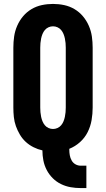

<svg xmlns="http://www.w3.org/2000/svg" viewBox="-20 -763 540 978"><path d="M391 195Q365 195 339.5 190.5Q314 186 290.5 174.5Q267 163 248.5 144.5Q230 126 218 103Q206 80 201 54.5Q196 29 196 3Q173 -2 151 -13Q129 -24 111.5 -40Q94 -56 81.5 -77Q69 -98 61 -120.5Q53 -143 50.5 -167Q48 -191 48 -215V-520Q48 -549 52 -577Q56 -605 67.5 -631.5Q79 -658 97.5 -680Q116 -702 140.5 -716.5Q165 -731 193 -737Q221 -743 250 -743Q279 -743 307 -737Q335 -731 359.5 -716.5Q384 -702 402.5 -680Q421 -658 432.5 -631.5Q444 -605 448 -577Q452 -549 452 -520V-215Q452 -183 446.5 -151Q441 -119 426.5 -90Q412 -61 387.5 -39Q363 -17 333 -5V0Q333 14 335.5 28Q338 42 345 54.5Q352 67 364.5 74Q377 81 391 81H420V195ZM250 -106Q262 -106 273 -111Q284 -116 291.5 -125Q299 -134 303.5 -145Q308 -156 310.5 -168Q313 -180 314 -191.5Q315 -203 315 -215V-520Q315 -532 314 -543.5Q313 -555 310.5 -567Q308 -579 303.5 -590Q299 -601 291.5 -610Q284 -619 273 -624Q262 -629 250 -629Q238 -629 227 -624Q216 -619 208.5 -610Q201 -601 196.5 -590Q192 -579 189.5 -567Q187 -555 186 -543.5Q185 -532 185 -520V-215Q185 -203 186 -191.5Q187 -180 189.5 -168Q192 -156 196.5 -145Q201 -134 208.5 -125Q216 -116 227 -111Q238 -106 250 -106Z"/></svg>

Font: Iosevka Heavy
Style: Regular
Weight: 900
Monospace: yes
Designer: Belleve Invis
Foundry: Belleve Invis
Version: Version 32.5.0; ttfautohint (v1.8.4)